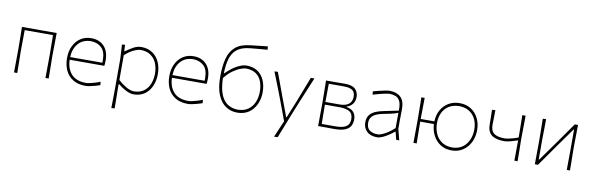

<svg xmlns="http://www.w3.org/2000/svg" viewBox="-58 -1302 6335 2052"><g transform="rotate(10 3110.0 -276.0)"><path d="M94 0Q94.5 -56.5 95 -108.5Q95.5 -160.5 96 -221V-271Q95.5 -332 94.8 -385Q94 -438 93 -494H470Q469.5 -438 468.8 -385Q468 -332 467 -271V-221Q468 -160.5 468.8 -108.5Q469.5 -56.5 470 0H435Q435.5 -56.5 436 -108.5Q436.5 -160.5 437 -221V-271Q436.5 -323.5 436 -370.2Q435.5 -417 435 -465H128Q127.5 -417 127 -370.2Q126.5 -323.5 126 -271V-221Q127 -160.5 127.8 -108.5Q128.5 -56.5 129 0Z M872 9Q789 9 734.2 -24.8Q679.5 -58.5 652.2 -117.2Q625 -176 625 -251Q625 -324.5 652.8 -381.8Q680.5 -439 730 -471.5Q779.5 -504 845 -504Q933 -504 984.5 -449.2Q1036 -394.5 1036 -297Q1036 -262.5 1032 -237H656Q659 -138.5 712 -80.8Q765 -23 872 -23Q884.5 -23 910 -28.2Q935.5 -33.5 965.8 -42.5Q996 -51.5 1023 -63L1026 -26Q1003 -18 973.8 -10Q944.5 -2 917 3.5Q889.5 9 872 9ZM846 -472Q758 -470 709 -413Q660 -356 656.5 -266H1005Q1006 -273.5 1006 -280.8Q1006 -288 1006 -295Q1006 -386 962 -428Q918 -470 846 -472Z M1184 194Q1185 137.5 1185.8 84.5Q1186.5 31.5 1187 -29V-342Q1185 -377.5 1182.8 -416.8Q1180.5 -456 1178 -494L1211 -497L1215 -428H1221Q1256.5 -454.5 1299.8 -479.2Q1343 -504 1388 -504Q1457.5 -504 1507.5 -471Q1557.5 -438 1584.2 -380.2Q1611 -322.5 1611 -249Q1611 -179.5 1586.2 -120.8Q1561.5 -62 1512.2 -26.5Q1463 9 1390 9Q1354 9 1307.2 -15.2Q1260.5 -39.5 1223 -71H1217V-29Q1218 31.5 1218.8 83.5Q1219.5 135.5 1220 192ZM1390 -23Q1457 -24.5 1499 -56.2Q1541 -88 1560.5 -139Q1580 -190 1580 -249Q1580 -310.5 1559.2 -360.5Q1538.5 -410.5 1496 -440.5Q1453.5 -470.5 1388 -472Q1356 -471.5 1308.8 -449.2Q1261.5 -427 1217 -384V-116Q1254 -81 1301.5 -52.8Q1349 -24.5 1390 -23Z M1982 9Q1899 9 1844.2 -24.8Q1789.5 -58.5 1762.2 -117.2Q1735 -176 1735 -251Q1735 -324.5 1762.8 -381.8Q1790.5 -439 1840 -471.5Q1889.5 -504 1955 -504Q2043 -504 2094.5 -449.2Q2146 -394.5 2146 -297Q2146 -262.5 2142 -237H1766Q1769 -138.5 1822 -80.8Q1875 -23 1982 -23Q1994.5 -23 2020 -28.2Q2045.5 -33.5 2075.8 -42.5Q2106 -51.5 2133 -63L2136 -26Q2113 -18 2083.8 -10Q2054.5 -2 2027 3.5Q1999.5 9 1982 9ZM1956 -472Q1868 -470 1819 -413Q1770 -356 1766.5 -266H2115Q2116 -273.5 2116 -280.8Q2116 -288 2116 -295Q2116 -386 2072 -428Q2028 -470 1956 -472Z M2516 9Q2446.5 9 2391.5 -27.8Q2336.5 -64.5 2304.2 -141.5Q2272 -218.5 2272 -340Q2272 -452.5 2293.5 -535Q2315 -617.5 2371.2 -665.8Q2427.5 -714 2531.5 -724.5Q2547 -726.5 2580.8 -730.2Q2614.5 -734 2652.5 -738.2Q2690.5 -742.5 2717 -745.5L2721 -709.5Q2695 -707.5 2656.8 -704Q2618.5 -700.5 2584.2 -697.5Q2550 -694.5 2535.5 -693Q2444 -684.5 2394.5 -645.2Q2345 -606 2325.5 -539.2Q2306 -472.5 2304 -381.5H2309Q2374 -445.5 2430.8 -474.8Q2487.5 -504 2529 -504Q2602 -504 2650.5 -471Q2699 -438 2723.5 -381Q2748 -324 2748 -251Q2748 -182.5 2721.2 -123Q2694.5 -63.5 2642.8 -27.2Q2591 9 2516 9ZM2529 -472Q2508 -471.5 2471.2 -458.2Q2434.5 -445 2390.2 -414Q2346 -383 2303 -328.5Q2306 -217.5 2333.2 -151Q2360.5 -84.5 2407.5 -54.5Q2454.5 -24.5 2516 -23Q2587 -24.5 2631.2 -57Q2675.5 -89.5 2696.2 -141.2Q2717 -193 2717 -251Q2717 -311.5 2699.2 -361Q2681.5 -410.5 2640.2 -440.5Q2599 -470.5 2529 -472Z M2950 194Q2969 149 2988.2 103.8Q3007.5 58.5 3027 13.5Q3009 -36.5 2990 -87.2Q2971 -138 2953 -186L2919 -276Q2898 -329.5 2876 -385.2Q2854 -441 2833 -494L2870 -496Q2896.5 -424 2922 -355Q2947.5 -286 2974 -214L3041 -35H3047L3120 -215Q3148 -286.5 3174.5 -355.2Q3201 -424 3228 -494H3267Q3250 -453.5 3234.5 -416.2Q3219 -379 3200.5 -334.2Q3182 -289.5 3156 -227L3100 -89Q3062 7 3036.5 72Q3011 137 2989 192Z M3394 0Q3394.5 -56.5 3395 -108.5Q3395.5 -160.5 3396 -221V-271Q3395.5 -332 3394.8 -385Q3394 -438 3393 -494Q3432 -494 3489.5 -494.2Q3547 -494.5 3597 -495Q3676.5 -495 3710.8 -462.8Q3745 -430.5 3745 -376Q3745 -328.5 3720.5 -299Q3696 -269.5 3658.5 -258V-253Q3682.5 -250 3706.2 -237.8Q3730 -225.5 3745.8 -200.5Q3761.5 -175.5 3761.5 -133Q3761.5 -97 3745.8 -66.5Q3730 -36 3688.2 -17.5Q3646.5 1 3568.5 1Q3518 0.5 3471.5 0.2Q3425 0 3394 0ZM3428 -465Q3427.5 -424.5 3427 -371.5Q3426.5 -318.5 3426 -273V-267H3574.5Q3628.5 -267 3658.8 -281.8Q3689 -296.5 3701.5 -321Q3714 -345.5 3714 -374Q3714 -426 3682.8 -445.5Q3651.5 -465 3595 -465ZM3428 -29H3570.5Q3633.5 -29 3668.2 -41.8Q3703 -54.5 3716.8 -78Q3730.5 -101.5 3730.5 -134Q3730.5 -193 3692.5 -215.5Q3654.5 -238 3583 -238H3426V-223Q3426.5 -177.5 3427 -123.8Q3427.5 -70 3428 -29Z M4034.5 9Q3962.5 9 3923 -28.8Q3883.5 -66.5 3883.5 -127Q3883.5 -179 3908.5 -209Q3933.5 -239 3970.2 -254Q4007 -269 4041.5 -276L4214.5 -312Q4217 -381 4199.5 -415.2Q4182 -449.5 4151.2 -460.8Q4120.5 -472 4083.5 -472Q4072.5 -472 4045.2 -466.5Q4018 -461 3982 -451.8Q3946 -442.5 3908.5 -431L3905.5 -467Q3927.5 -473 3962.5 -481.8Q3997.5 -490.5 4031.2 -497.2Q4065 -504 4083.5 -504Q4158 -504 4201.8 -463.8Q4245.5 -423.5 4245.5 -334Q4245.5 -313 4244.5 -279.2Q4243.5 -245.5 4243.5 -211V-121Q4251.5 -90 4258.5 -62.5Q4265.5 -35 4274.5 0H4241.5L4220.5 -83H4214.5Q4186.5 -60.5 4154.5 -39.5Q4122.5 -18.5 4091.2 -4.8Q4060 9 4034.5 9ZM4034.5 -23Q4066 -23 4116.5 -51Q4167 -79 4213.5 -123L4214.5 -289Q4205 -284.5 4189 -279Q4173 -273.5 4141.5 -266Q4110 -258.5 4053.5 -248Q4016 -241 3984.5 -227.8Q3953 -214.5 3933.8 -190.5Q3914.5 -166.5 3914.5 -128Q3914.5 -71 3948.2 -47Q3982 -23 4034.5 -23Z M4428.5 0Q4429 -56.5 4429.5 -108.5Q4430 -160.5 4430.5 -221V-271Q4430 -332 4429.2 -385Q4428.5 -438 4427.5 -494H4463.5Q4463 -438 4462.2 -385Q4461.5 -332 4460.5 -271V-265H4609Q4611.5 -335.5 4641.8 -389.2Q4672 -443 4723.8 -473.5Q4775.5 -504 4843.5 -504Q4914 -504 4966 -470.8Q5018 -437.5 5046.8 -380.2Q5075.5 -323 5075.5 -251Q5075.5 -178.5 5046.2 -119.5Q5017 -60.5 4964.8 -25.8Q4912.5 9 4843.5 9Q4771.5 9 4720.2 -24.8Q4669 -58.5 4640.5 -114.2Q4612 -170 4609 -236H4460.5V-221Q4461.5 -160.5 4462.2 -108.5Q4463 -56.5 4463.5 0ZM4843.5 -23Q4911.5 -24.5 4956 -57Q5000.5 -89.5 5022.5 -141Q5044.5 -192.5 5044.5 -251Q5044.5 -349.5 4991 -409.8Q4937.5 -470 4843.5 -472Q4775 -470.5 4729.5 -441Q4684 -411.5 4661.8 -362Q4639.5 -312.5 4639.5 -251Q4639.5 -192.5 4661 -141Q4682.5 -89.5 4727.8 -57Q4773 -24.5 4843.5 -23Z M5524 0Q5524.5 -56.5 5525 -108.2Q5525.5 -160 5526 -220.5Q5493 -209.5 5451.2 -197.8Q5409.5 -186 5381.5 -186Q5289 -186 5243 -221.2Q5197 -256.5 5197 -336Q5196.5 -374.5 5196 -414Q5195.5 -453.5 5194.5 -494L5230.5 -496Q5230 -455 5229.2 -415Q5228.5 -375 5227.5 -336Q5227.5 -270 5265 -243Q5302.5 -216 5382.5 -216Q5393 -216 5416.2 -220.2Q5439.5 -224.5 5468.8 -232.5Q5498 -240.5 5526 -252V-271Q5525.5 -332 5524.8 -385Q5524 -438 5523 -494H5559Q5558.5 -438 5557.8 -385Q5557 -332 5556 -271V-221Q5557 -160.5 5557.8 -108.5Q5558.5 -56.5 5559 0Z M5746 0Q5746.5 -56.5 5747 -108.5Q5747.5 -160.5 5748 -221V-271Q5747.5 -332 5746.8 -385Q5746 -438 5745 -494L5781 -496Q5780.5 -439.5 5779.8 -385.8Q5779 -332 5778 -271V-57H5783L5920 -248.5Q5963 -309 6006.5 -371.2Q6050 -433.5 6092.5 -494H6127.5Q6127 -438 6126.2 -385Q6125.5 -332 6124.5 -271V-221Q6125.5 -160.5 6126.2 -108.5Q6127 -56.5 6127.5 0H6092.5Q6093 -56.5 6093.5 -108.5Q6094 -160.5 6094.5 -221V-437.5H6089.5L5953.5 -247Q5910 -185 5866.5 -123.2Q5823 -61.5 5780 0Z"/></g></svg>

Font: Commissioner Loud Thin
Style: Regular
Weight: 100
Designer: Kostas Bartsokas
Foundry: Kostas Bartsokas
Version: Version 1.000; ttfautohint (v1.8.3)